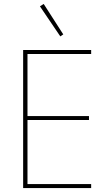

<svg xmlns="http://www.w3.org/2000/svg" viewBox="-20 -951 546 971"><path d="M97 0V-698H441V-678H119V-364H430V-344H119V-20H441V0ZM182 -919 201 -931 300 -777 285 -767Z"/></svg>

Font: IBM Plex Sans Cond Thin
Style: Regular
Weight: 100
Width: 3
Designer: Mike Abbink, Paul van der Laan, Pieter van Rosmalen
Foundry: Bold Monday
Version: Version 1.3